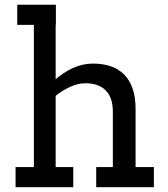

<svg xmlns="http://www.w3.org/2000/svg" viewBox="-20 -780 701 800"><path d="M51.8 -760.3H212.9V-676.3H211.9V-450.2Q228.5 -463.9 246.3 -475.8Q264.2 -487.8 283.7 -496.6Q303.2 -505.4 324.2 -510.3Q345.2 -515.1 368.2 -515.1Q408.7 -515.1 441.4 -503.9Q474.1 -492.7 497.1 -469.7Q520 -446.8 532.5 -410.9Q544.9 -375 544.9 -326.2V-84H621.1V0H380.9V-84H450.2V-314.9Q450.2 -373 420.7 -403.1Q391.1 -433.1 335.9 -433.1Q304.7 -433.1 272.5 -418.2Q240.2 -403.3 211.9 -380.9V-84H285.2V0H44.9V-84H121.1V-676.3H51.8Z"/></svg>

Font: Twentytwelve Slab
Style: TwentytwelveSlab
Weight: 400
Designer: Domenico Catapano
Version: Version 1.00 2012